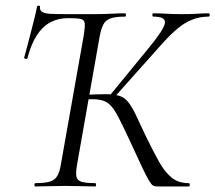

<svg xmlns="http://www.w3.org/2000/svg" viewBox="-20 -673 777 693"><path d="M108.2 0Q104.2 0 104.2 -6Q104.2 -12 108.2 -12Q142.2 -12 160.3 -17.6Q178.4 -23.2 187.2 -38.8Q196 -54.4 200.2 -82.4L282.2 -544.8Q287 -575 285.9 -588.3Q284.8 -601.6 271.3 -604.6Q257.8 -607.6 226.4 -607.6Q190.2 -607.6 161.9 -592.5Q133.6 -577.4 113 -545.8Q92.4 -514.2 79.2 -463.6Q78.2 -459.6 72.3 -460.6Q66.4 -461.6 67.4 -465.8Q70.6 -477 76.7 -500.1Q82.8 -523.2 90.2 -551.4Q97.6 -579.6 104 -605.7Q110.4 -631.8 113.4 -648.2Q114.4 -653 120.3 -652.5Q126.2 -652 124.2 -647Q123.2 -638 130.3 -631.5Q137.4 -625 161.4 -623Q183.4 -622 221.4 -622Q259.4 -622 320.4 -622Q353.6 -622 382.2 -623.5Q410.8 -625 430.6 -625Q434.6 -625 434.6 -619Q434.6 -613 430.6 -613Q397.6 -613 379.5 -606.8Q361.4 -600.6 353 -584.6Q344.6 -568.6 339.4 -539.6L258.2 -79.4Q253.2 -50.6 255.7 -36.2Q258.2 -21.8 274.3 -16.9Q290.4 -12 323.6 -12Q326.8 -12 326.8 -6Q326.8 0 323.6 0Q300.8 0 273.3 -1Q245.8 -2 215.4 -2Q184.6 -2 156.7 -1Q128.8 0 108.2 0ZM546.4 0Q537.8 0 531.9 -3.6Q526 -7.2 517 -22.4Q508 -37.6 491.4 -72.6Q474.8 -107.6 445.6 -171.4Q418.4 -230.4 401.3 -261.3Q384.2 -292.2 365.5 -303.6Q346.8 -315 312.8 -315Q303 -315 292.8 -314Q282.6 -313 271.6 -312L274 -330Q331.2 -333 361.4 -333Q391.6 -333 410.2 -327.3Q428.8 -321.6 441.9 -305.6Q455 -289.6 469 -261Q483 -232.4 504.4 -185.6Q531.4 -130 552.9 -91.1Q574.4 -52.2 599.3 -32.1Q624.2 -12 660.4 -12Q665 -12 665 -6Q665 0 660.4 0ZM388.4 -317 374.4 -326 519.6 -503.2Q572.2 -567.4 575.2 -590.2Q578.2 -613 534 -613Q530 -613 530 -619Q530 -625 534 -625Q556 -625 579 -623.5Q602 -622 636.2 -622Q672.6 -622 693.1 -623.5Q713.6 -625 732.2 -625Q737 -625 737 -619Q737 -613 732.2 -613Q700 -613 671.2 -601.1Q642.4 -589.2 613.9 -564Q585.4 -538.8 550.6 -498.8Z"/></svg>

Font: Cormorant Light
Style: Italic
Weight: 300
Italic angle: -10°
Designer: Christian Thalmann (Catharsis Fonts)
Foundry: Catharsis Fonts
Version: Version 4.000